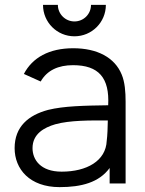

<svg xmlns="http://www.w3.org/2000/svg" viewBox="-20 -753 596 788"><path d="M78 -449.5 147 -418.5C173 -464.5 219.5 -485.5 279.5 -485.5C385 -485.5 430 -434 424 -321C325 -319.5 242.5 -318 177.5 -302C97 -280.5 40 -233.5 40 -145C40 -59 102 15 224.5 15C314 15 386.5 -4 430 -63.5V0H495.5V-335.5C495.5 -376 492.5 -416 479.5 -447C451 -517 379 -555 280.5 -555C181.5 -555 113 -516.5 78 -449.5ZM113.5 -145C113.5 -203.5 161 -229.5 207 -243C266.5 -259.5 350.5 -259 422.5 -258.5C422 -231.5 421 -197 418 -175C414.5 -92.5 336 -48.5 233 -48.5C146 -48.5 113.5 -98 113.5 -145ZM156.5 -733C156.5 -661.5 214 -604 285.5 -604C357 -604 414.5 -661.5 414.5 -733H353.5C353.5 -695.5 323.5 -665 285.5 -665C248 -665 217.5 -695.5 217.5 -733Z"/></svg>

Font: Eudonet
Style: Regular
Weight: 400
Designer: Mikhail Sharanda
Foundry: Mikhail Sharanda
Version: Version 4.503;Glyphs 3.1.2 (3151)